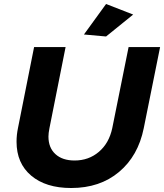

<svg xmlns="http://www.w3.org/2000/svg" viewBox="-20 -936 823 963"><path d="M701 -293Q673 -154 577 -73.5Q481 7 337 7Q210 7 136.5 -55Q63 -117 63 -225Q63 -259 70 -293L151 -700H309L228 -293Q223 -268 223 -251Q223 -195 258 -163Q293 -131 354 -131Q425 -131 476 -174.5Q527 -218 543 -293L625 -700H783ZM512 -916 648 -863 512 -753 401 -763Z"/></svg>

Font: Gontserrat SemiBold
Style: Italic
Weight: 600
Italic angle: -11.3°
Designer: Julieta Ulanovsky
Foundry: Julieta Ulanovsky
Version: Version 6.001